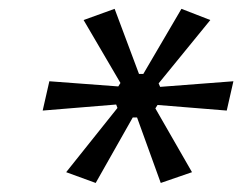

<svg xmlns="http://www.w3.org/2000/svg" viewBox="-20 -749 562 435"><path d="M246.1 -504.4 243.2 -512.2 76.7 -498.5 91.8 -564.9 248 -553.2 252.9 -561 169.4 -703.6 239.7 -729 294.9 -581.5H304.7L391.1 -729L456.5 -703.6L339.4 -560.1L342.8 -552.2L508.8 -564.9L493.7 -498.5L336.9 -511.2L332 -503.4L415 -358.9L344.2 -334.5L290.5 -482.9H280.8L196.8 -334.5L129.9 -358.9Z"/></svg>

Font: Proza Libre
Style: Italic
Weight: 400
Designer: Jasper de Waard
Foundry: Jasper de Waard
Version: Version 1.000; ttfautohint (v1.4.1.8-43bc)